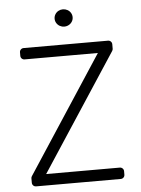

<svg xmlns="http://www.w3.org/2000/svg" viewBox="-60 -959 738 1006"><g transform="rotate(-5 309.0 -456.0)"><path d="M67.8 -21V-44Q67.8 -50.4 71.4 -55.4L471.9 -668H86.6Q77.8 -668 71.7 -674Q65.7 -680 65.7 -688.6V-707Q65.7 -715.6 71.7 -721.6Q77.8 -727.6 86.6 -727.6H530.2Q539.1 -727.6 545.1 -721.6Q551.1 -715.6 551.1 -707V-683.6Q551.1 -678.3 547.6 -672.2L146.7 -59.7H533.7Q542.6 -59.7 548.7 -53.6Q554.7 -47.6 554.7 -39.1V-21Q554.7 -12.1 548.7 -6Q542.6 0 533.7 0H88.8Q79.9 0 73.9 -6Q67.8 -12.1 67.8 -21ZM308.9 -911.9Q321.7 -911.9 332.7 -905.9Q343.8 -899.9 350.1 -889.4Q356.5 -878.9 356.5 -866.5Q356.5 -854 350.1 -843.6Q343.8 -833.1 332.7 -827.1Q321.7 -821 308.9 -821Q296.2 -821 285.3 -827.1Q274.5 -833.1 268.1 -843.6Q261.7 -854 261.7 -866.5Q261.7 -878.9 268.1 -889.4Q274.5 -899.9 285.3 -905.9Q296.2 -911.9 308.9 -911.9Z"/></g></svg>

Font: DeltaSans Light
Style: Regular
Weight: 300
Designer: Rasmus Andersson
Foundry: rsms
Version: Version 3.012